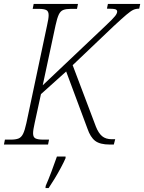

<svg xmlns="http://www.w3.org/2000/svg" viewBox="-37 -734 732 975"><path d="M-17 0 -12 -25H18Q42 -25 56.5 -30.5Q71 -36 80 -54Q89 -72 97 -109L202 -605Q206 -623 208 -635.5Q210 -648 210 -657Q210 -677 198 -683Q186 -689 160 -689H129L134 -714H359L354 -689H323Q299 -689 284.5 -683.5Q270 -678 261.5 -660Q253 -642 245 -605L180 -301L501 -605Q537 -639 547.5 -652.5Q558 -666 558 -675Q558 -684 548.5 -687Q539 -690 506 -690L511 -714H675L670 -690Q653 -690 640 -684Q627 -678 604.5 -659Q582 -640 539 -600L332 -403L450 -91Q463 -58 481.5 -42.5Q500 -27 531 -27H548L541 0H520Q471 0 446.5 -18.5Q422 -37 407 -81L299 -371L171 -256L139 -109Q131 -74 131 -57Q131 -37 143.5 -31Q156 -25 182 -25H212L207 0ZM195 210Q209 178 224.5 137Q240 96 252 61H296V69Q288 88 272.5 117Q257 146 240 174Q223 202 210 221H194Z"/></svg>

Font: Noto Serif SemiCondensed ExtraLight
Style: Italic
Weight: 200
Width: 4
Italic angle: -12°
Designer: Monotype Design Team
Foundry: Monotype Imaging Inc.
Version: Version 2.013